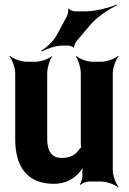

<svg xmlns="http://www.w3.org/2000/svg" viewBox="-20 -800 568 846"><path d="M252 -104C209 -104 188 -134 188 -186V-478C188 -502 200 -539 210 -552L209 -554C198 -542 162 -528 138 -528H97C73 -528 36 -542 23 -554L21 -552C33 -539 47 -502 47 -478V-187C47 -64 101 10 217 10C265 10 299 -8 325 -35C333 -45 347 -60 351 -70L348 -72C343 -62 342 -43 343 -29V-27C344 -15 337 5 332 12L334 15C340 8 360 0 372 0H427C451 0 488 14 501 26L503 24C491 11 477 -26 477 -50V-478C477 -502 491 -539 503 -552L501 -554C488 -542 451 -528 427 -528H386C362 -528 327 -542 316 -554L314 -552C324 -539 336 -502 336 -478V-167C336 -164 337 -150 339 -148L341 -152C339 -153 331 -145 330 -143C314 -118 289 -104 252 -104ZM274 -727 231 -647C216 -619 184 -589 162 -577L164 -573C186 -585 225 -599 254 -599H283C288 -599 302 -594 304 -590L307 -591C305 -596 312 -611 315 -616L380 -693C411 -728 464 -762 496 -777L494 -780C462 -766 401 -750 355 -750H310C303 -750 286 -757 283 -762L280 -761C283 -755 278 -734 274 -727Z"/></svg>

Font: Asimov
Style: EdgeNar
Weight: 500
Designer: Google
Version: Version 2.000980: 2014